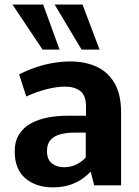

<svg xmlns="http://www.w3.org/2000/svg" viewBox="-20 -805 602 834"><path d="M209 8.8Q136.2 8.8 90.1 -30.5Q43.9 -69.8 43.9 -147.5Q43.9 -191.4 63 -221.4Q82 -251.5 114.3 -269Q146.5 -286.6 187 -294.4Q227.5 -302.2 270 -302.2H353.5V-343.8Q353.5 -389.6 329.1 -409.2Q304.7 -428.7 261.7 -428.7Q226.1 -428.7 181.4 -417.2Q136.7 -405.8 94.2 -385.7L63 -481.9Q98.6 -500 136.2 -512.7Q173.8 -525.4 211.9 -531.7Q250 -538.1 286.1 -538.1Q348.6 -538.1 398.2 -515.9Q447.8 -493.7 476.8 -445.1Q505.9 -396.5 505.9 -316.9V0H389.2L374 -59.6Q355.5 -40 332 -24.7Q308.6 -9.3 278.3 -0.2Q248 8.8 209 8.8ZM256.8 -78.6Q289.1 -78.6 313.7 -91.6Q338.4 -104.5 352.5 -121.1V-229H304.7Q269.5 -229 242.2 -221.7Q214.8 -214.4 199.5 -197Q184.1 -179.7 184.1 -149.4Q184.1 -111.3 206.1 -95Q228 -78.6 256.8 -78.6ZM165 -589.4 34.2 -785.2H167.5L238.8 -589.4ZM334.5 -589.4 217.3 -785.2H338.4L412.6 -589.4Z"/></svg>

Font: Comme
Style: Bold
Weight: 700
Version: Version 1.000;gftools[0.9.27]